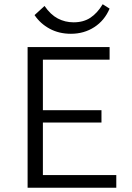

<svg xmlns="http://www.w3.org/2000/svg" viewBox="-20 -878 619 898"><path d="M523.9 0H109.1V-658H492.6V-598.9H180.6V-59.1H523.9ZM133.5 -305V-362.5H454.6V-305ZM311.7 -720Q256 -720 212.4 -743.6Q168.7 -767.2 141.6 -807.4L188.3 -850.1Q216.4 -809.3 250.4 -791.5Q284.5 -773.6 324.3 -773.6Q370.6 -773.6 403 -795.2Q435.5 -816.8 460.3 -858.2L492.6 -837.7Q468.8 -781.9 420.9 -751Q372.9 -720 311.7 -720Z"/></svg>

Font: Ysabeau
Style: Bold
Weight: 700
Designer: Christian Thalmann (Catharsis Fonts)
Version: Version 2.000;gftools[0.9.27.dev2+g8671c4b]